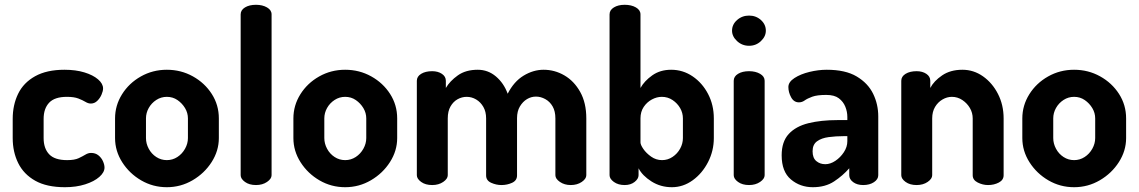

<svg xmlns="http://www.w3.org/2000/svg" viewBox="-20 -772 4750 801"><path d="M251 9Q175 9 127 -18Q79 -45 56 -91.5Q33 -138 33 -196V-276Q33 -334 55.5 -380.5Q78 -427 126.5 -454Q175 -481 249 -481Q296 -481 332 -470Q368 -459 389 -441Q410 -423 410 -403Q410 -392 403.5 -377Q397 -362 385.5 -351Q374 -340 359 -340Q348 -340 336.5 -347Q325 -354 307 -361Q289 -368 259 -368Q208 -368 185 -343.5Q162 -319 162 -276V-196Q162 -153 185 -128.5Q208 -104 260 -104Q291 -104 308 -112Q325 -120 336.5 -127Q348 -134 360 -134Q378 -134 390.5 -124Q403 -114 409.5 -99.5Q416 -85 416 -73Q416 -53 394.5 -34Q373 -15 335.5 -3Q298 9 251 9Z M676 9Q618 9 569 -19.5Q520 -48 490 -95Q460 -142 460 -196V-278Q460 -332 489 -378.5Q518 -425 567.5 -453Q617 -481 676 -481Q735 -481 784.5 -453.5Q834 -426 863.5 -380Q893 -334 893 -278V-196Q893 -143 863 -96Q833 -49 783.5 -20Q734 9 676 9ZM676 -104Q700 -104 720 -117Q740 -130 752 -151.5Q764 -173 764 -196V-278Q764 -301 752 -321Q740 -341 720.5 -354.5Q701 -368 676 -368Q652 -368 632 -355Q612 -342 600.5 -321.5Q589 -301 589 -278V-196Q589 -173 600.5 -151.5Q612 -130 632 -117Q652 -104 676 -104Z M1048 0Q1020 0 1002 -13Q984 -26 984 -41V-712Q984 -730 1002 -741Q1020 -752 1048 -752Q1075 -752 1094 -741Q1113 -730 1113 -712V-41Q1113 -26 1094 -13Q1075 0 1048 0Z M1420 9Q1362 9 1313 -19.5Q1264 -48 1234 -95Q1204 -142 1204 -196V-278Q1204 -332 1233 -378.5Q1262 -425 1311.5 -453Q1361 -481 1420 -481Q1479 -481 1528.5 -453.5Q1578 -426 1607.5 -380Q1637 -334 1637 -278V-196Q1637 -143 1607 -96Q1577 -49 1527.5 -20Q1478 9 1420 9ZM1420 -104Q1444 -104 1464 -117Q1484 -130 1496 -151.5Q1508 -173 1508 -196V-278Q1508 -301 1496 -321Q1484 -341 1464.5 -354.5Q1445 -368 1420 -368Q1396 -368 1376 -355Q1356 -342 1344.5 -321.5Q1333 -301 1333 -278V-196Q1333 -173 1344.5 -151.5Q1356 -130 1376 -117Q1396 -104 1420 -104Z M1783 0Q1755 0 1737 -13Q1719 -26 1719 -41V-435Q1719 -453 1737 -464Q1755 -475 1783 -475Q1807 -475 1823.5 -464Q1840 -453 1840 -435V-405Q1857 -434 1890 -457.5Q1923 -481 1973 -481Q2016 -481 2049 -453Q2082 -425 2098 -381Q2124 -432 2164.5 -456.5Q2205 -481 2248 -481Q2294 -481 2334.5 -457.5Q2375 -434 2400.5 -388.5Q2426 -343 2426 -278V-41Q2426 -26 2407 -13Q2388 0 2361 0Q2335 0 2316 -13Q2297 -26 2297 -41V-278Q2297 -308 2285.5 -328Q2274 -348 2255 -358.5Q2236 -369 2216 -369Q2196 -369 2178.5 -358.5Q2161 -348 2149 -328Q2137 -308 2137 -279V-40Q2137 -19 2116.5 -9.5Q2096 0 2072 0Q2050 0 2029 -9.5Q2008 -19 2008 -40V-278Q2008 -306 1996.5 -326Q1985 -346 1966.5 -357Q1948 -368 1927 -368Q1907 -368 1889 -358Q1871 -348 1859.5 -328Q1848 -308 1848 -278V-41Q1848 -26 1829 -13Q1810 0 1783 0Z M2783 9Q2736 9 2698 -15Q2660 -39 2644 -70V-41Q2644 -26 2627.5 -13Q2611 0 2586 0Q2559 0 2541 -13Q2523 -26 2523 -41V-712Q2523 -730 2541 -741Q2559 -752 2586 -752Q2614 -752 2633 -741Q2652 -730 2652 -712V-405Q2668 -434 2701 -457.5Q2734 -481 2780 -481Q2829 -481 2869.5 -453.5Q2910 -426 2934 -380Q2958 -334 2958 -278V-196Q2958 -143 2934 -96Q2910 -49 2870 -20Q2830 9 2783 9ZM2742 -104Q2766 -104 2786 -117.5Q2806 -131 2817.5 -152Q2829 -173 2829 -196V-278Q2829 -301 2817.5 -321Q2806 -341 2786 -354.5Q2766 -368 2741 -368Q2720 -368 2699.5 -357Q2679 -346 2665.5 -326Q2652 -306 2652 -278V-178Q2652 -168 2664 -150.5Q2676 -133 2696.5 -118.5Q2717 -104 2742 -104Z M3105 0Q3077 0 3059 -13Q3041 -26 3041 -41V-435Q3041 -453 3059 -464Q3077 -475 3105 -475Q3132 -475 3151 -464Q3170 -453 3170 -435V-41Q3170 -26 3151 -13Q3132 0 3105 0ZM3105 -581Q3076 -581 3055 -600.5Q3034 -620 3034 -644Q3034 -670 3055 -688.5Q3076 -707 3105 -707Q3134 -707 3154.5 -688.5Q3175 -670 3175 -644Q3175 -620 3154.5 -600.5Q3134 -581 3105 -581Z M3371 9Q3318 9 3279.5 -23.5Q3241 -56 3241 -124Q3241 -181 3270.5 -213Q3300 -245 3352.5 -258Q3405 -271 3474 -271H3515V-284Q3515 -306 3506.5 -327Q3498 -348 3479.5 -362Q3461 -376 3427 -376Q3389 -376 3368.5 -368.5Q3348 -361 3337 -353Q3326 -345 3313 -345Q3292 -345 3280.5 -366Q3269 -387 3269 -409Q3269 -430 3294.5 -446.5Q3320 -463 3357 -472Q3394 -481 3429 -481Q3507 -481 3554 -453Q3601 -425 3622.5 -381Q3644 -337 3644 -286V-41Q3644 -24 3626 -12Q3608 0 3581 0Q3556 0 3539.5 -12Q3523 -24 3523 -41V-70Q3496 -39 3459.5 -15Q3423 9 3371 9ZM3423 -87Q3444 -87 3465 -101Q3486 -115 3500.5 -137Q3515 -159 3515 -183V-204H3500Q3467 -204 3437 -200Q3407 -196 3388.5 -182.5Q3370 -169 3370 -141Q3370 -113 3385.5 -100Q3401 -87 3423 -87Z M3804 0Q3776 0 3758 -13Q3740 -26 3740 -41V-435Q3740 -453 3758 -464Q3776 -475 3804 -475Q3828 -475 3844.5 -464Q3861 -453 3861 -435V-405Q3876 -434 3910.5 -457.5Q3945 -481 3995 -481Q4042 -481 4081 -453.5Q4120 -426 4143.5 -380Q4167 -334 4167 -278V-41Q4167 -21 4147 -10.5Q4127 0 4102 0Q4080 0 4059 -10.5Q4038 -21 4038 -41V-278Q4038 -301 4026.5 -321Q4015 -341 3995 -354.5Q3975 -368 3951 -368Q3931 -368 3912 -357Q3893 -346 3881 -326Q3869 -306 3869 -278V-41Q3869 -26 3850 -13Q3831 0 3804 0Z M4461 9Q4403 9 4354 -19.5Q4305 -48 4275 -95Q4245 -142 4245 -196V-278Q4245 -332 4274 -378.5Q4303 -425 4352.5 -453Q4402 -481 4461 -481Q4520 -481 4569.5 -453.5Q4619 -426 4648.5 -380Q4678 -334 4678 -278V-196Q4678 -143 4648 -96Q4618 -49 4568.5 -20Q4519 9 4461 9ZM4461 -104Q4485 -104 4505 -117Q4525 -130 4537 -151.5Q4549 -173 4549 -196V-278Q4549 -301 4537 -321Q4525 -341 4505.5 -354.5Q4486 -368 4461 -368Q4437 -368 4417 -355Q4397 -342 4385.5 -321.5Q4374 -301 4374 -278V-196Q4374 -173 4385.5 -151.5Q4397 -130 4417 -117Q4437 -104 4461 -104Z"/></svg>

Font: Dosis
Style: Bold
Weight: 700
Designer: EdgarTolentino, PabloImpallari, IginoMarini
Foundry: EdgarTolentino, PabloImpallari, IginoMarini
Version: Version 3.001; ttfautohint (v1.8.2)